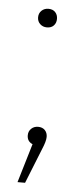

<svg xmlns="http://www.w3.org/2000/svg" viewBox="-48 -489 279 658"><g transform="rotate(5 92.0 -159.5)"><path d="M92 -460Q107 -460 115.5 -451Q124 -442 124 -428Q124 -414 115.5 -405Q107 -396 92 -396Q78 -396 68.5 -405Q59 -414 59 -428Q59 -442 68.5 -451Q78 -460 92 -460ZM92 -54Q107 -54 115.5 -45Q124 -36 124 -22Q124 -7 112 21L64 141H38L78 7Q59 -1 59 -22Q59 -36 68.5 -45Q78 -54 92 -54Z"/></g></svg>

Font: Fira Sans UltraLight
Style: Regular
Weight: 200
Designer: Carrois Corporate & Edenspiekermann AG
Foundry: Carrois Corporate GbR & Edenspiekermann AG
Version: Version 4.106;PS 004.106;hotconv 1.0.70;makeotf.lib2.5.58329